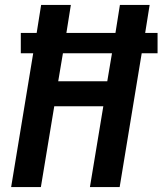

<svg xmlns="http://www.w3.org/2000/svg" viewBox="-20 -755 656 775"><path d="M25 0 114 -540H64V-622H128L146 -735H266L248 -622H446L464 -735H584L566 -622H616V-540H552L463 0H343L397 -326H199L145 0ZM413 -427 432 -540H234L215 -427Z"/></svg>

Font: Iosevka SS04 Extended Oblique
Style: Bold
Weight: 700
Width: 7
Italic angle: -9°
Monospace: yes
Designer: Belleve Invis
Foundry: Belleve Invis
Version: Version 19.0.0; ttfautohint (v1.8.4)